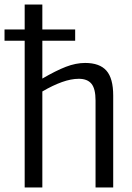

<svg xmlns="http://www.w3.org/2000/svg" viewBox="-42 -828 584 848"><path d="M-22 -698H67V-808H145V-698H290V-648H145V-481Q205 -516 249 -533Q293 -550 334 -550Q398 -550 428 -516Q458 -482 458 -406V0H380V-384Q380 -436 362 -458Q344 -480 306 -480Q272 -480 231.5 -465.5Q191 -451 145 -424V0H67V-648H-22Z"/></svg>

Font: Encode Sans Condensed
Style: Regular
Weight: 400
Designer: Pablo Impallari, Andres Torresi
Foundry: Pablo Impallari, Andres Torresi
Version: Version 1.000; ttfautohint (v1.00) -l 8 -r 50 -G 200 -x 14 -